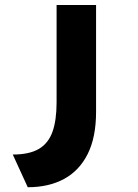

<svg xmlns="http://www.w3.org/2000/svg" viewBox="-20 -551 559 780"><path d="M92.7 209.6 31.9 76.8Q98.8 76.8 137.6 54.1Q176.4 31.3 193.1 -15.4Q209.9 -62 209.9 -135.2V-530.7H370.3V-97Q370.3 6.8 336.2 74.7Q302.2 142.5 240 176.1Q177.9 209.6 92.7 209.6Z"/></svg>

Font: Lexend Peta
Style: Regular
Weight: 400
Designer: Bonnie Shaver-Troup, Thomas Jockin
Foundry: Lexend
Version: Version 1.007